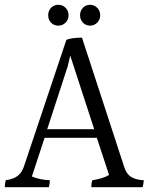

<svg xmlns="http://www.w3.org/2000/svg" viewBox="-23 -879 620 801"><path d="M395 -815.5Q395 -797 382.5 -784.5Q370 -772 352.5 -772Q335 -772 323 -784.5Q311 -797 311 -815.5Q311 -834 323 -846.5Q335 -859 352.5 -859Q370 -859 382.5 -846.5Q395 -834 395 -815.5ZM250.5 -784.5Q238 -772 220 -772Q202 -772 190 -784.5Q178 -797 178 -815.5Q178 -834 190 -846.5Q202 -859 220 -859Q238 -859 250.5 -846.5Q263 -834 263 -815.5Q263 -797 250.5 -784.5ZM174 -340H370L270 -647L260 -604ZM358 -98Q358 -115 362 -127Q407 -134 432 -149L381 -304H163L110 -143Q141 -129 185 -127Q185 -116 181 -98H-3Q-3 -111 1 -127Q34 -132 51 -145.5Q68 -159 76 -182L254 -713Q278 -722 319 -722L495 -183Q504 -154 523 -141.5Q542 -129 577 -127Q575 -107 572 -98Z"/></svg>

Font: Halant
Style: Regular
Weight: 400
Designer: Hitesh Malaviya (Devanagari), Satya Rajpurohit (Latin)
Foundry: Indian Type Foundry
Version: Version 1.101;PS 1.0;hotconv 1.0.78;makeotf.lib2.5.61930; tt